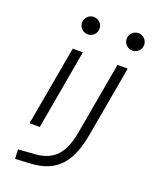

<svg xmlns="http://www.w3.org/2000/svg" viewBox="-175 -840 936 1171"><g transform="rotate(20 293.0 -255.0)"><path d="M70.8 234.4 169.9 229C339.8 219.2 414.6 126.5 448.2 -65.4L528.3 -517.6H461.9L378.9 -49.8C354.5 88.4 298.8 157.2 175.3 166L67.9 173.8ZM79.6 0H146L237.3 -517.6H171.4ZM227.1 -630.4C258.3 -630.4 283.7 -655.8 283.7 -687C283.7 -718.3 258.3 -743.7 227.1 -743.7C195.8 -743.7 170.4 -718.3 170.4 -687C170.4 -655.8 195.8 -630.4 227.1 -630.4ZM516.6 -630.4C547.9 -630.4 573.2 -655.8 573.2 -687C573.2 -718.3 547.9 -743.7 516.6 -743.7C485.4 -743.7 460 -718.3 460 -687C460 -655.8 485.4 -630.4 516.6 -630.4Z"/></g></svg>

Font: Cascadia Mono PL Light
Style: Italic
Weight: 300
Italic angle: -10°
Monospace: yes
Designer: Aaron Bell
Foundry: Saja Typeworks
Version: Version 2404.023